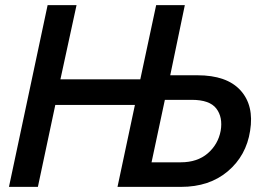

<svg xmlns="http://www.w3.org/2000/svg" viewBox="-20 -730 1050 750"><path d="M15 0 166 -710H279L216 -420H528L590 -710H702L645 -436H751Q866 -436 919.5 -377Q973 -318 957 -219Q942 -122 870 -61Q798 0 687 0H439L507 -320H196L128 0ZM572 -96H686Q751 -96 791.5 -131Q832 -166 842 -219Q851 -272 825 -306Q799 -340 729 -340H624Z"/></svg>

Font: Raleway-v4020 SemiBold
Style: Italic
Weight: 600
Italic angle: -12°
Designer: Matt McInerney, Pablo Impallari, Rodrigo Fuenzalida
Foundry: Matt McInerney, Pablo Impallari, Rodrigo Fuenzalida
Version: Version 4.020;PS 004.020;hotconv 1.0.88;makeotf.lib2.5.64775